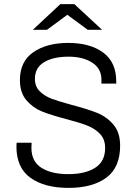

<svg xmlns="http://www.w3.org/2000/svg" viewBox="-20 -905 667 935"><path d="M546 -510V-498H474V-517Q474 -571 429 -600Q384 -629 314 -629Q239 -629 194.5 -602Q150 -575 150 -521Q150 -484 173.5 -460.5Q197 -437 232 -424Q267 -411 330 -394Q406 -374 452.5 -355.5Q499 -337 532 -298.5Q565 -260 565 -196Q565 -89 497.5 -39.5Q430 10 314 10Q197 10 128.5 -39Q60 -88 60 -191Q60 -203 61 -210H134Q133 -201 133 -185Q133 -119 181.5 -88Q230 -57 312 -57Q395 -57 443.5 -88Q492 -119 492 -184Q492 -227 467 -253Q442 -279 405 -293.5Q368 -308 303 -325Q230 -344 185 -362Q140 -380 108.5 -417Q77 -454 77 -515Q77 -606 142.5 -651Q208 -696 312 -696Q419 -696 482.5 -649Q546 -602 546 -510ZM308 -833 209 -760H140L274 -885H342L477 -760H407Z"/></svg>

Font: Chivo Light
Style: Regular
Weight: 300
Designer: Hector Gatti
Foundry: Omnibus-Type
Version: Version 1.007